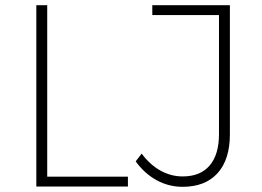

<svg xmlns="http://www.w3.org/2000/svg" viewBox="-20 -719 1008 740"><path d="M120 -699H162V-38H473V0H120ZM866 -201Q866 -104 818.5 -51.5Q771 1 684 1Q630 1 583.5 -24.5Q537 -50 503 -97L526 -127Q558 -84 598.5 -61.5Q639 -39 684 -39Q752 -39 788 -81Q824 -123 824 -202V-661H567V-699H866Z"/></svg>

Font: Alexandria ExtraLight
Style: Regular
Weight: 250
Designer: Mohamed Gaber
Foundry: Kief Type Foundry
Version: Version 5.100